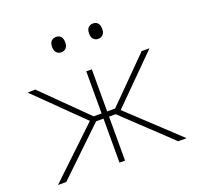

<svg xmlns="http://www.w3.org/2000/svg" viewBox="-125 -843 999 976"><g transform="rotate(-20 375.0 -355.5)"><path d="M27 0Q72 -43 116.8 -85.2Q161.5 -127.5 205.5 -169.5L299.5 -259L302.5 -240L216.5 -324Q173 -367 130.2 -408.8Q87.5 -450.5 43 -494L84.5 -495.5Q122 -458.5 160.2 -420.8Q198.5 -383 236 -346L317 -266H367V-238H320L224.5 -146.5Q186.5 -110 148.2 -73.2Q110 -36.5 72 0ZM360 0Q360 -56.5 360 -108.5Q360 -160.5 360 -221V-271Q360 -332 360 -385Q360 -438 360 -494H390Q390 -438 390 -384.8Q390 -331.5 390 -271V-221Q390 -160.5 390 -108.5Q390 -56.5 390 0ZM677.5 0Q637 -38.5 599 -74.5Q561 -110.5 521 -148L426 -238H383V-266H433L512.5 -346Q549 -383 586.2 -420.2Q623.5 -457.5 659.5 -494H702Q659.5 -451.5 617 -409Q574.5 -366.5 533 -325L448 -240L446.5 -259L541.5 -170Q587 -127.5 632.2 -85.2Q677.5 -43 723 0ZM474 -628Q459 -628 449 -638.5Q439 -649 439 -669Q439 -691 449.2 -701Q459.5 -711 475 -711Q491 -711 500.5 -700.5Q510 -690 510 -669Q510 -649 500.2 -638.5Q490.5 -628 474 -628ZM274 -628Q259 -628 249 -638.5Q239 -649 239 -669Q239 -691 249.2 -701Q259.5 -711 275 -711Q291 -711 300.5 -700.5Q310 -690 310 -669Q310 -649 300.2 -638.5Q290.5 -628 274 -628Z"/></g></svg>

Font: Commissioner Thin
Style: Regular
Weight: 100
Designer: Kostas Bartsokas
Foundry: Kostas Bartsokas
Version: Version 1.001;gftools[0.9.23]